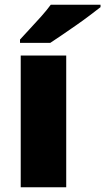

<svg xmlns="http://www.w3.org/2000/svg" viewBox="-20 -786 442 806"><path d="M258 0H67V-553H258ZM402 -756Q384 -742 357 -721.5Q330 -701 299 -679.5Q268 -658 239.5 -638.5Q211 -619 191 -606H64V-620Q81 -639 105 -664.5Q129 -690 153 -717Q177 -744 193 -766H402Z"/></svg>

Font: Noto Sans Black
Style: Regular
Weight: 900
Designer: Monotype Design Team
Foundry: Monotype Imaging Inc.
Version: Version 2.007